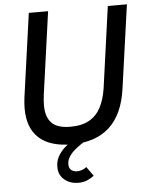

<svg xmlns="http://www.w3.org/2000/svg" viewBox="-60 -746 777 1012"><g transform="rotate(-5 328.0 -239.5)"><path d="M296 13Q182 13 123.5 -40Q65 -93 65 -196Q65 -208 66 -223.5Q67 -239 69 -254L131 -697H233L172 -260Q170 -245 169 -230Q168 -215 168 -204Q168 -143 198 -111.5Q228 -80 298 -80Q358 -80 397 -102Q436 -124 458 -165.5Q480 -207 489 -266L549 -697H650L588 -255Q569 -120 495.5 -53.5Q422 13 296 13ZM314 218Q270 218 240 193Q210 168 210 126Q210 94 223.5 70Q237 46 257 27.5Q277 9 296 -2L373 0Q359 7 342 18.5Q325 30 308 45Q291 60 280 78Q269 96 269 116Q269 138 282 147.5Q295 157 312 157Q325 157 338 152.5Q351 148 362 139L397 188Q380 201 359.5 209.5Q339 218 314 218Z"/></g></svg>

Font: Hanken Grotesk Medium
Style: Italic
Weight: 500
Italic angle: -8°
Designer: Alfredo Marco Pradil
Foundry: Hanken Design Co.
Version: Version 3.013